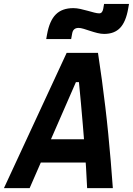

<svg xmlns="http://www.w3.org/2000/svg" viewBox="-52 -965 682 985"><path d="M-31.7 0 290 -693.8H450.7Q461.4 -624.5 470.7 -555.2Q480 -485.8 488.3 -416.5Q496.6 -347.2 503.4 -277.6Q510.3 -208 516.1 -138.7Q522 -69.3 526.9 0H395Q392.6 -54.2 389.2 -108.6Q385.7 -163.1 381.6 -217.3Q377.4 -271.5 372.8 -325.9Q368.2 -380.4 363.3 -434.8Q358.4 -489.3 353 -543.5H337.4L100.1 0ZM94.2 -131.3 110.8 -250.5H462.4L445.8 -131.3ZM185.1 -764.6 189.5 -789.1Q202.1 -858.9 234.4 -891.1Q266.6 -923.3 324.2 -923.3Q340.8 -923.3 359.6 -919.2Q378.4 -915 397 -909.9Q415.5 -904.8 431.2 -900.6Q446.8 -896.5 457 -896.5Q473.1 -896.5 477.5 -919.4L481.9 -944.8H609.9L605.5 -920.4Q593.8 -853 564.2 -822Q534.7 -791 482.4 -791Q465.8 -791 447.3 -795.7Q428.7 -800.3 410.6 -806.4Q392.6 -812.5 377.2 -817.1Q361.8 -821.8 351.1 -821.8Q323.2 -821.8 318.4 -793.9L313 -764.6Z"/></svg>

Font: Cascadia Mono NF
Style: Italic
Weight: 400
Italic angle: -10°
Monospace: yes
Designer: Aaron Bell
Foundry: Saja Typeworks
Version: Version 2404.023